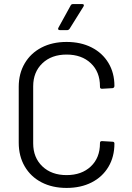

<svg xmlns="http://www.w3.org/2000/svg" viewBox="-20 -914 647 943"><path d="M72 -213V-488Q72 -553 101.5 -603Q131 -653 184 -680.5Q237 -708 307 -708Q377 -708 430 -681Q483 -654 512.5 -605Q542 -556 542 -492Q542 -487 539 -484Q536 -481 532 -481L481 -478Q471 -478 471 -487V-490Q471 -561 426 -603.5Q381 -646 307 -646Q233 -646 188 -603Q143 -560 143 -490V-210Q143 -140 188 -97Q233 -54 307 -54Q381 -54 426 -96.5Q471 -139 471 -210V-212Q471 -221 481 -221L532 -218Q542 -218 542 -209Q542 -144 512.5 -94.5Q483 -45 430 -18Q377 9 307 9Q237 9 184 -18.5Q131 -46 101.5 -96.5Q72 -147 72 -213ZM267 -778 327 -887Q330 -894 339 -894H384Q390 -894 391.5 -890.5Q393 -887 390 -882L322 -773Q317 -766 310 -766H274Q268 -766 266 -769.5Q264 -773 267 -778Z"/></svg>

Font: Barlow
Style: Regular
Weight: 400
Designer: Jeremy Tribby
Foundry: Tribby Type
Version: Version 1.408;December 10, 2018;FontCreator 11.5.0.2430 64-b